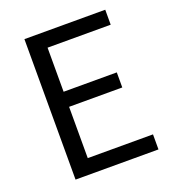

<svg xmlns="http://www.w3.org/2000/svg" viewBox="-133 -837 855 942"><g transform="rotate(-20 294.5 -366.5)"><path d="M100.6 0V-733.4H522.6V-655.2H193V-425.1H470.7V-346.4H193V-78.6H533.6V0Z"/></g></svg>

Font: Shanggu Sans SC VF
Style: Regular
Weight: 250
Designer: GuiWonder
Version: Version 1.021